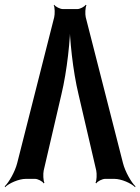

<svg xmlns="http://www.w3.org/2000/svg" viewBox="-49 -749 587 804"><path d="M280 -353 354 -35C357 -21 356 8 351 16L354 19C359 10 380 0 391 0H430C459 0 500 18 517 35L518 31C501 15 475 -30 466 -66L310 -677C307 -690 308 -718 313 -727L310 -729C305 -721 286 -711 275 -711H214C203 -711 183 -721 178 -729L176 -727C181 -718 181 -690 178 -677L23 -66C14 -30 -12 15 -29 31L-28 35C-11 18 30 0 59 0H98C109 0 129 10 134 19L137 16C132 8 131 -21 134 -35L208 -353C232 -452 246 -587 246 -665H242C242 -587 256 -452 280 -353Z"/></svg>

Font: Asimov
Style: EdgeExtreme
Weight: 500
Designer: Google
Version: Version 2.000980: 2014